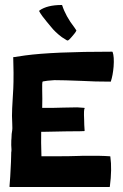

<svg xmlns="http://www.w3.org/2000/svg" viewBox="-20 -747 494 769"><path d="M153 -421H152Q149 -420 149 -409V-387Q150 -352 149 -315H193Q212 -316 233 -316Q257 -317 289 -317Q317 -315 318 -315Q319 -315 319 -313Q315 -309 317 -268Q317 -257 317.5 -246.5Q318 -236 318.5 -230.5Q319 -225 319 -224Q319 -223 318 -222Q311 -221 252 -221Q246 -221 225 -220.5Q204 -220 201 -220Q194 -220 176 -219.5Q158 -219 150 -219H145Q144 -181 146 -121H197Q229 -121 257 -121.5Q285 -122 297.5 -122.5Q310 -123 311 -123Q382 -124 421 -121Q422 -121 422 -119Q429 -70 420 0Q420 2 418 2H314H20Q18 2 18 0Q21 -30 24 -99Q24 -101 24.5 -116.5Q25 -132 25 -137Q27 -145 25 -166Q25 -189 26 -194Q26 -211 29 -226Q30 -227 29 -254Q28 -272 28 -283Q28 -308 31 -354Q34 -400 34 -419Q35 -444 33 -516Q31 -518 34 -518L81 -525Q192 -540 429 -540Q430 -540 431 -539Q438 -520 435 -480Q432 -445 424 -421Q424 -420 423 -420Q359 -420 308 -423Q234 -426 198 -426Q166 -424 153 -421ZM183 -641 168 -659Q146 -685 137 -702Q137 -704 138 -705Q169 -727 227 -727H228Q228 -726 229 -726Q243 -682 278 -637Q286 -626 286 -625Q286 -624 283 -619Q280 -614 267 -599Q257 -587 252 -585Q251 -584 247 -586L228 -598Q201 -618 183 -641Z"/></svg>

Font: Tovari Sans
Style: Bold
Weight: 700
Designer: Verneri Kontto, Denis Ignatov
Foundry: Verneri Kontto
Version: Version 1.10 May 7, 2019